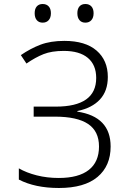

<svg xmlns="http://www.w3.org/2000/svg" viewBox="-20 -928 640 958"><path d="M74 -32V-88Q112 -66 163.5 -53Q215 -40 273 -40Q372 -40 423 -80Q474 -120 474 -197Q474 -273 419.5 -309.5Q365 -346 254 -346H148V-396H258Q460 -396 460 -539Q460 -604 418.5 -639Q377 -674 298 -674Q238 -674 197.5 -658Q157 -642 112 -611L84 -653Q132 -686 182 -705Q232 -724 301 -724Q406 -724 462 -675.5Q518 -627 518 -544Q518 -474 478.5 -431.5Q439 -389 366 -374V-371Q532 -346 532 -197Q532 -100 466.5 -45Q401 10 274 10Q155 10 74 -32ZM153 -862Q153 -884 163.5 -896Q174 -908 193 -908Q212 -908 223 -896Q234 -884 234 -862Q234 -840 223 -827.5Q212 -815 193 -815Q174 -815 163.5 -827.5Q153 -840 153 -862ZM366 -862Q366 -884 376.5 -896Q387 -908 406 -908Q425 -908 436 -896Q447 -884 447 -862Q447 -840 436 -827.5Q425 -815 406 -815Q387 -815 376.5 -827.5Q366 -840 366 -862Z"/></svg>

Font: Noto Sans Mono UI Light
Style: Regular
Weight: 300
Monospace: yes
Designer: Monotype Design team
Foundry: Monotype Imaging Inc.
Version: Version 1.000